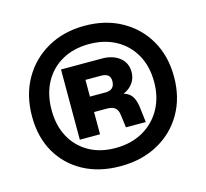

<svg xmlns="http://www.w3.org/2000/svg" viewBox="-108 -828 1082 1009"><g transform="rotate(-15 432.5 -324.0)"><path d="M820 -325Q820 -212 770.5 -126Q721 -40 632.5 8.5Q544 57 428 57Q313 57 227 10.5Q141 -36 93 -119.5Q45 -203 45 -315Q45 -430 94.5 -517.5Q144 -605 232 -655Q320 -705 434 -705Q548 -705 635 -656.5Q722 -608 771 -522.5Q820 -437 820 -325ZM427 -42Q512 -42 576 -78Q640 -114 676 -178Q712 -242 712 -326Q712 -410 677 -473Q642 -536 579 -571Q516 -606 432 -606Q348 -606 285 -570.5Q222 -535 187.5 -471Q153 -407 153 -321Q153 -237 187 -174.5Q221 -112 282.5 -77Q344 -42 427 -42ZM436 -254H366V-133H256V-515H478Q538 -515 574.5 -485.5Q611 -456 611 -407Q611 -373 592.5 -347Q574 -321 541 -307Q571 -298 585.5 -276.5Q600 -255 605 -216L615 -133H507L498 -202Q495 -229 480.5 -241.5Q466 -254 436 -254ZM451 -429H366V-338H451Q501 -338 501 -387Q501 -429 451 -429Z"/></g></svg>

Font: Overused Grotesk
Style: Bold
Weight: 700
Version: Version 0.003